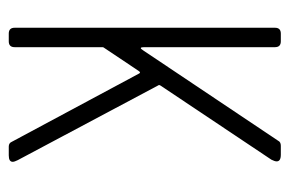

<svg xmlns="http://www.w3.org/2000/svg" viewBox="-134 -542 676 449"><g transform="rotate(90 204.5 -318.0)"><path d="M98.1 -314 309.6 -629.9Q312.5 -636.2 321.3 -636.2H342.3Q357.9 -636.2 357.9 -626.5Q357.9 -622.1 354 -614.3L180.7 -355Q178.2 -351.6 180.7 -348.6L355 -21Q358.9 -13.2 358.9 -9.3Q358.9 0 343.8 0H323.2Q314.9 0 312 -7.3L153.3 -303.2Q150.4 -310.5 146 -303.2L91.8 -222.2Q90.8 -221.2 90.8 -218.8V-13.7Q90.8 0 77.1 0H59.1Q45.4 0 45.4 -13.7V-622.6Q45.4 -636.2 59.1 -636.2H77.1Q90.8 -636.2 90.8 -622.6V-316.9Q90.8 -302.2 98.1 -314Z"/></g></svg>

Font: GOSTRUS
Style: type A
Weight: 200
Designer: Юрий и Татьяна Кривогуз
Version: Version 01.0